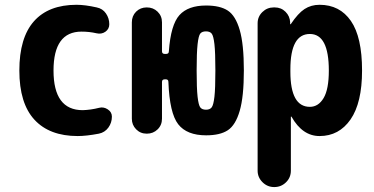

<svg xmlns="http://www.w3.org/2000/svg" viewBox="-20 -550 1540 790"><path d="M387.7 -106.4Q406.2 -111.3 423.3 -100.1Q440.4 -88.9 440.4 -70.3Q440.4 -44.9 425.8 -24.9Q411.1 -4.9 386.7 0Q335 9.8 299.8 9.8Q183.6 9.8 121.6 -57.6Q59.6 -125 59.6 -259.8Q59.6 -394.5 119.6 -462.4Q179.7 -530.3 294.9 -530.3Q330.1 -530.3 377.9 -519.5Q402.3 -514.6 416 -494.6Q429.7 -474.6 429.7 -450.2Q429.7 -430.7 413.6 -419.4Q397.5 -408.2 377 -413.1Q347.7 -419.9 315.4 -419.9Q200.2 -419.9 200.2 -259.8Q200.2 -96.7 320.3 -96.7Q353.5 -97.7 387.7 -106.4Z M804.2 -107.9Q811.5 -98.6 827.6 -98.6Q843.8 -98.6 851.1 -108.4Q858.4 -118.2 862.3 -151.9Q866.2 -185.5 866.2 -259.8Q866.2 -334 862.3 -368.2Q858.4 -402.3 851.1 -411.6Q843.8 -420.9 827.6 -420.9Q811.5 -420.9 804.2 -412.1Q796.9 -403.3 793 -368.2Q789.1 -333 789.1 -259.8Q789.1 -186.5 793 -151.9Q796.9 -117.2 804.2 -107.9ZM828.1 -527.3Q885.7 -527.3 917.5 -506.3Q949.2 -485.4 966.3 -426.8Q983.4 -368.2 983.4 -260.3Q983.4 -152.3 966.3 -93.8Q949.2 -35.2 917.5 -14.2Q885.7 6.8 828.1 6.8Q749 6.8 713.4 -38.6Q677.7 -84 672.9 -212.9Q672.9 -223.6 662.1 -223.6H658.2Q646.5 -223.6 646.5 -212.9V-61.5Q646.5 -35.2 628.4 -17.6Q610.4 0 584 0Q557.6 0 540 -18.1Q522.5 -36.1 522.5 -61.5V-458Q522.5 -484.4 540 -502Q557.6 -519.5 584 -519.5Q610.4 -519.5 628.4 -502Q646.5 -484.4 646.5 -458V-338.9Q646.5 -328.1 658.2 -328.1H663.1Q674.8 -328.1 674.8 -338.9Q682.6 -448.2 718.3 -487.8Q753.9 -527.3 828.1 -527.3Z M1254.9 -110.4Q1290 -110.4 1311.5 -146.5Q1333 -182.6 1333 -259.8Q1333 -410.2 1254.9 -410.2Q1174.8 -410.2 1174.8 -264.6V-254.9Q1174.8 -110.4 1254.9 -110.4ZM1294.9 -530.3Q1377.9 -530.3 1423.8 -463.9Q1469.7 -397.5 1469.7 -259.8Q1469.7 -127 1422.4 -58.6Q1375 9.8 1294.9 9.8Q1224.6 9.8 1179.7 -69.3Q1179.7 -70.3 1177.7 -70.3Q1176.8 -70.3 1176.8 -69.3V152.3Q1176.8 180.7 1156.7 200.2Q1136.7 219.7 1108.4 219.7Q1080.1 219.7 1060.1 199.7Q1040 179.7 1040 152.3V-454.1Q1040 -481.4 1059.6 -500.5Q1079.1 -519.5 1106.4 -519.5H1110.4Q1136.7 -519.5 1154.8 -501.5Q1172.9 -483.4 1173.8 -458V-451.2Q1173.8 -450.2 1174.8 -450.2Q1176.8 -450.2 1176.8 -451.2Q1206.1 -495.1 1232.9 -512.7Q1259.8 -530.3 1294.9 -530.3Z"/></svg>

Font: Rounded-X Mgen+ 1m bold
Style: Bold
Weight: 700
Designer: [Source Han Sans]
Ryoko NISHIZUKA  (kana & ideographs); Paul D. Hunt (Latin, Greek & Cyrillic); Wenlong ZHANG  (bopomofo
Version: Version 1.059.20150602